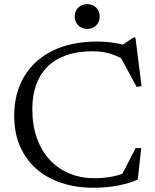

<svg xmlns="http://www.w3.org/2000/svg" viewBox="-20 -876 730 906"><path d="M425.5 -35Q465 -35 501 -41.2Q537 -47.5 573.5 -61L550.5 -42.5L620 -177H646.5L630 -29Q596.5 -12.5 540.5 -1.2Q484.5 10 421.5 10Q338 10 269.2 -13Q200.5 -36 150.8 -80Q101 -124 74 -186.8Q47 -249.5 47 -329Q47 -435.5 93.8 -514.5Q140.5 -593.5 228.5 -636.8Q316.5 -680 440 -680Q471 -680 501.5 -676.2Q532 -672.5 574.5 -662.5L547.5 -657.5L610 -699H619L648 -470L625 -465.5L544 -615L564 -595Q522 -617.5 488.5 -625.8Q455 -634 416.5 -634Q346 -634 292.8 -615.2Q239.5 -596.5 204 -561.2Q168.5 -526 150.5 -475.8Q132.5 -425.5 132.5 -362.5Q132.5 -284 154.5 -223.2Q176.5 -162.5 216 -120.5Q255.5 -78.5 309 -56.8Q362.5 -35 425.5 -35ZM391.5 -739.5Q365.5 -739.5 349 -756.5Q332.5 -773.5 332.5 -798Q332.5 -823 349 -839.8Q365.5 -856.5 391.5 -856.5Q418 -856.5 434.2 -839.8Q450.5 -823 450.5 -798Q450.5 -773.5 434.2 -756.5Q418 -739.5 391.5 -739.5Z"/></svg>

Font: Newsreader 16pt
Style: Regular
Weight: 400
Designer: Hugues Gentile
Foundry: Production Type
Version: Version 1.003